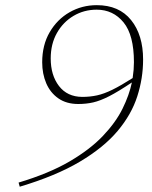

<svg xmlns="http://www.w3.org/2000/svg" viewBox="-20 -700 590 744"><path d="M56.5 23.5 52 7.5Q169 -27.5 248.8 -74Q328.5 -120.5 378.5 -173Q428.5 -225.5 454.8 -278.8Q481 -332 491 -380.5Q438 -345 403.2 -327.2Q368.5 -309.5 341.2 -303.2Q314 -297 283.5 -297Q237.5 -297 206.2 -318.8Q175 -340.5 159.2 -377.2Q143.5 -414 143.5 -458.5Q143.5 -525.5 172.5 -575.2Q201.5 -625 249.5 -652.5Q297.5 -680 355 -680Q441.5 -680 488 -622.2Q534.5 -564.5 534.5 -469Q534.5 -397 512 -326.8Q489.5 -256.5 435.8 -192.5Q382 -128.5 289.5 -73.5Q197 -18.5 56.5 23.5ZM298.5 -324.5Q329 -324.5 356.2 -330.5Q383.5 -336.5 416 -352.5Q448.5 -368.5 494 -397.5Q496.5 -414 497.8 -429.5Q499 -445 499 -459Q499 -564 458.8 -613.2Q418.5 -662.5 354.5 -662.5Q305.5 -662.5 265 -638.5Q224.5 -614.5 200.5 -572Q176.5 -529.5 176.5 -473.5Q176.5 -408.5 208.5 -366.8Q240.5 -325 298.5 -324.5Z"/></svg>

Font: Newsreader Text ExtraLight
Style: Italic
Weight: 275
Italic angle: -17°
Designer: Hugues Gentile
Foundry: Production Type
Version: Version 1.001